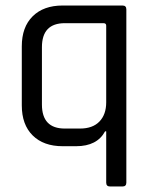

<svg xmlns="http://www.w3.org/2000/svg" viewBox="-20 -530 547 696"><path d="M365 -159V-437Q365 -446 355 -446H215Q132 -446 132 -359V-151Q132 -64 215 -64H270Q316 -64 340.5 -89.5Q365 -115 365 -159ZM256 0H207Q138 0 98.5 -39Q59 -78 59 -148V-362Q59 -432 98.5 -471Q138 -510 207 -510H424Q438 -510 438 -496V132Q438 146 424 146H379Q365 146 365 132V-54H361Q332 0 256 0Z"/></svg>

Font: Rajdhani Medium
Style: Regular
Weight: 500
Designer: Satya Rajpurohit, Jyotish Sonowal
Foundry: Indian Type Foundry
Version: Version 1.201 February 1, 2022